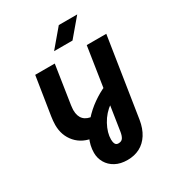

<svg xmlns="http://www.w3.org/2000/svg" viewBox="-215 -823 1059 1165"><g transform="rotate(-30 315.0 -241.0)"><path d="M333 218Q284 218 249 199Q214 180 195.5 148Q177 116 177 79Q177 27 200.5 -22Q224 -71 262 -113.5Q300 -156 345.5 -188Q391 -220 435 -239L415 -129Q365 -94 336 -40.5Q307 13 307 60Q307 78 313 90.5Q319 103 335 103Q357 103 366.5 88.5Q376 74 380 49L466 -510H603L517 43Q508 99 483 138.5Q458 178 420 198Q382 218 333 218ZM227 -1Q148 -9 103 -60Q58 -111 58 -185Q58 -198 59.5 -214.5Q61 -231 63 -243L105 -510H242L201 -242Q200 -232 199 -223.5Q198 -215 198 -209Q198 -165 220.5 -142Q243 -119 286 -117ZM276 -577 380 -700H509L405 -577Z"/></g></svg>

Font: MuseoModerno Thin SemiBold
Style: Italic
Weight: 600
Italic angle: -9°
Version: Version 1.003